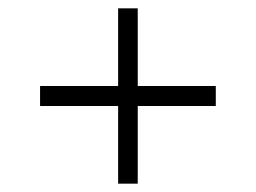

<svg xmlns="http://www.w3.org/2000/svg" viewBox="-20 -580 613 460"><path d="M76 -374H497V-326H76ZM263 -560H310V-140H263Z"/></svg>

Font: Pathway Extreme 28pt ExtraLight
Style: Regular
Weight: 250
Designer: Eduardo Rodriguez Tunni
Foundry: Eduardo Rodriguez Tunni
Version: Version 1.001;gftools[0.9.26]